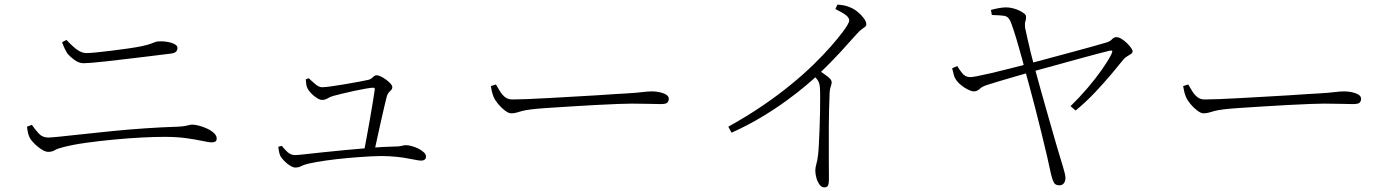

<svg xmlns="http://www.w3.org/2000/svg" viewBox="-20 -774 6040 832"><path d="M722 -542Q668 -535 617 -529Q566 -523 520.5 -517.5Q475 -512 438.5 -508Q402 -504 377.5 -502Q353 -500 343 -500Q322 -500 303 -514Q284 -528 272 -542Q266 -552 261 -562Q256 -572 249 -591L268 -601Q297 -570 316.5 -557Q336 -544 355 -544Q369 -544 398.5 -547Q428 -550 464.5 -554.5Q501 -559 536 -564Q571 -569 595 -574Q622 -580 633.5 -584.5Q645 -589 653 -592Q661 -595 675 -595Q686 -595 698.5 -593.5Q711 -592 722.5 -588.5Q734 -585 741.5 -579.5Q749 -574 749 -566Q749 -556 742.5 -550Q736 -544 722 -542ZM97 -225 118 -233Q132 -213 148 -195.5Q164 -178 189 -178Q200 -178 239.5 -182Q279 -186 338 -192.5Q397 -199 467 -206Q537 -213 610.5 -218Q684 -223 751 -225Q770 -226 781.5 -228Q793 -230 800 -232Q807 -234 812 -234Q826 -234 844 -229Q862 -224 879 -216Q896 -208 907.5 -197Q919 -186 919 -174Q919 -164 913 -160.5Q907 -157 896 -157Q886 -157 858.5 -163Q831 -169 789 -175Q747 -181 692 -181Q650 -181 592.5 -178Q535 -175 472 -169Q409 -163 351.5 -155Q294 -147 253 -136Q228 -130 217 -123Q206 -116 189 -116Q179 -116 167 -122.5Q155 -129 143.5 -138.5Q132 -148 123 -158Q114 -168 110 -175Q105 -184 102 -195.5Q99 -207 97 -225Z M1576 -428Q1585 -430 1590.5 -435Q1596 -440 1601 -444Q1606 -448 1612 -448Q1619 -448 1630.5 -442.5Q1642 -437 1653.5 -428.5Q1665 -420 1672.5 -411.5Q1680 -403 1680 -397Q1680 -389 1675 -384Q1670 -379 1664.5 -373Q1659 -367 1656 -356Q1652 -340 1645 -310.5Q1638 -281 1630 -245Q1622 -209 1614.5 -174.5Q1607 -140 1601 -113L1556 -111Q1562 -141 1569 -179.5Q1576 -218 1583 -257.5Q1590 -297 1595.5 -331Q1601 -365 1604 -386Q1605 -394 1597 -394Q1588 -394 1565 -390Q1542 -386 1514.5 -380Q1487 -374 1462 -368Q1437 -362 1423 -358Q1410 -354 1399 -347.5Q1388 -341 1376 -341Q1367 -341 1354.5 -348.5Q1342 -356 1330.5 -367.5Q1319 -379 1313 -390Q1308 -399 1307 -410Q1306 -421 1305 -430L1318 -435Q1328 -425 1345 -410.5Q1362 -396 1375 -396Q1389 -396 1417 -400Q1445 -404 1477 -409.5Q1509 -415 1536.5 -420Q1564 -425 1576 -428ZM1186 -138 1201 -142Q1212 -128 1226 -115Q1240 -102 1259 -102Q1268 -102 1300 -105.5Q1332 -109 1378.5 -114Q1425 -119 1479 -124Q1533 -129 1587 -133.5Q1641 -138 1688 -139Q1711 -139 1721.5 -142Q1732 -145 1738 -145Q1749 -145 1764 -141Q1779 -137 1793 -130Q1807 -123 1816.5 -114Q1826 -105 1826 -96Q1826 -87 1820.5 -82.5Q1815 -78 1805 -78Q1796 -78 1777 -82Q1758 -86 1730 -90.5Q1702 -95 1665 -97Q1634 -99 1587.5 -96.5Q1541 -94 1490 -89.5Q1439 -85 1393 -78.5Q1347 -72 1317 -65Q1296 -60 1285 -54Q1274 -48 1260 -48Q1250 -48 1236.5 -56.5Q1223 -65 1212 -76.5Q1201 -88 1196 -96Q1189 -109 1186 -138Z M2129 -408Q2138 -392 2147.5 -377Q2157 -362 2169.5 -352.5Q2182 -343 2200 -343Q2221 -343 2262 -344.5Q2303 -346 2355 -349Q2407 -352 2461.5 -355Q2516 -358 2565 -361Q2614 -364 2648 -366.5Q2682 -369 2692 -369Q2742 -372 2764.5 -375Q2787 -378 2806 -378Q2821 -378 2838 -374.5Q2855 -371 2866.5 -364Q2878 -357 2878 -346Q2878 -336 2872 -329.5Q2866 -323 2843 -323Q2818 -323 2789.5 -324Q2761 -325 2718 -325Q2701 -325 2658.5 -323.5Q2616 -322 2561 -319Q2506 -316 2450.5 -312.5Q2395 -309 2349.5 -306Q2304 -303 2282 -300Q2257 -297 2242.5 -293Q2228 -289 2218 -286Q2208 -283 2195 -283Q2184 -283 2168 -295Q2152 -307 2138.5 -323.5Q2125 -340 2119 -354Q2114 -367 2111.5 -377.5Q2109 -388 2107 -401Z M3600 -735 3609 -754Q3624 -753 3637.5 -750.5Q3651 -748 3664 -742Q3680 -736 3696 -723Q3712 -710 3723 -695Q3734 -680 3734 -669Q3734 -662 3729 -658Q3724 -654 3714.5 -647.5Q3705 -641 3691 -625Q3662 -592 3621.5 -548Q3581 -504 3525 -450Q3505 -431 3470 -401.5Q3435 -372 3387 -337Q3339 -302 3279 -266Q3219 -230 3150 -199L3136 -225Q3217 -270 3284.5 -316Q3352 -362 3407.5 -407.5Q3463 -453 3506 -495Q3549 -537 3580.5 -573Q3612 -609 3633 -637Q3660 -674 3660 -685Q3660 -696 3648 -706.5Q3636 -717 3600 -735ZM3502 -451 3525 -471Q3547 -457 3565.5 -443Q3584 -429 3584 -418Q3584 -410 3580 -399.5Q3576 -389 3575 -372Q3572 -297 3571.5 -224Q3571 -151 3571.5 -92.5Q3572 -34 3572 -2Q3572 24 3567.5 31Q3563 38 3552 38Q3540 38 3531 25.5Q3522 13 3517.5 -4Q3513 -21 3513 -34Q3513 -48 3517.5 -63Q3522 -78 3525 -103Q3527 -120 3528.5 -150.5Q3530 -181 3531.5 -217Q3533 -253 3533.5 -288.5Q3534 -324 3534 -352Q3534 -380 3533 -393Q3532 -410 3526.5 -421Q3521 -432 3502 -451Z M4278 -709 4274 -731Q4292 -736 4309.5 -739Q4327 -742 4339 -742Q4355 -742 4370 -738Q4385 -734 4397.5 -728Q4410 -722 4418 -715.5Q4426 -709 4426 -703Q4427 -691 4423.5 -682.5Q4420 -674 4422 -654Q4425 -640 4431.5 -610.5Q4438 -581 4446.5 -546Q4455 -511 4463 -482Q4476 -433 4492.5 -375Q4509 -317 4525 -260.5Q4541 -204 4554.5 -157.5Q4568 -111 4576 -85Q4581 -69 4586 -52.5Q4591 -36 4594 -23Q4597 -10 4597 -4Q4597 10 4590.5 19.5Q4584 29 4570 29Q4553 29 4546.5 16.5Q4540 4 4535 -17Q4528 -51 4517 -98Q4506 -145 4493 -198Q4480 -251 4466.5 -303.5Q4453 -356 4441 -400Q4429 -444 4421 -473Q4418 -487 4410 -515.5Q4402 -544 4392.5 -577.5Q4383 -611 4373.5 -640Q4364 -669 4358 -683Q4349 -703 4331.5 -705.5Q4314 -708 4278 -709ZM4128 -488Q4136 -474 4149 -457.5Q4162 -441 4181 -440Q4189 -439 4214.5 -444Q4240 -449 4277 -457.5Q4314 -466 4356 -477Q4398 -488 4438 -498Q4471 -507 4520 -520Q4569 -533 4620.5 -547Q4672 -561 4714 -572.5Q4756 -584 4775 -590Q4791 -595 4799 -604Q4807 -613 4817 -613Q4828 -613 4840 -605.5Q4852 -598 4863 -587.5Q4874 -577 4881 -567Q4888 -557 4888 -552Q4888 -545 4881 -540Q4874 -535 4864.5 -530Q4855 -525 4848 -516Q4828 -491 4796.5 -453.5Q4765 -416 4726 -374.5Q4687 -333 4641 -295L4619 -314Q4658 -352 4693 -393Q4728 -434 4755 -472.5Q4782 -511 4796 -539Q4802 -552 4799 -554Q4796 -556 4787 -554Q4771 -550 4740 -542Q4709 -534 4669 -523Q4629 -512 4587.5 -500.5Q4546 -489 4509 -479Q4472 -469 4447 -462Q4415 -453 4376 -441.5Q4337 -430 4304.5 -420.5Q4272 -411 4261 -407Q4237 -400 4225.5 -389Q4214 -378 4200 -378Q4190 -378 4174 -386Q4158 -394 4143 -406.5Q4128 -419 4120 -433Q4116 -439 4113 -450Q4110 -461 4106 -478Z M5129 -408Q5138 -392 5147.5 -377Q5157 -362 5169.5 -352.5Q5182 -343 5200 -343Q5221 -343 5262 -344.5Q5303 -346 5355 -349Q5407 -352 5461.5 -355Q5516 -358 5565 -361Q5614 -364 5648 -366.5Q5682 -369 5692 -369Q5742 -372 5764.5 -375Q5787 -378 5806 -378Q5821 -378 5838 -374.5Q5855 -371 5866.5 -364Q5878 -357 5878 -346Q5878 -336 5872 -329.5Q5866 -323 5843 -323Q5818 -323 5789.5 -324Q5761 -325 5718 -325Q5701 -325 5658.5 -323.5Q5616 -322 5561 -319Q5506 -316 5450.5 -312.5Q5395 -309 5349.5 -306Q5304 -303 5282 -300Q5257 -297 5242.5 -293Q5228 -289 5218 -286Q5208 -283 5195 -283Q5184 -283 5168 -295Q5152 -307 5138.5 -323.5Q5125 -340 5119 -354Q5114 -367 5111.5 -377.5Q5109 -388 5107 -401Z"/></svg>

Font: Early Summer Mincho VF
Style: Regular
Weight: 250
Designer: GuiWonder
Version: Version 1.002